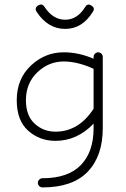

<svg xmlns="http://www.w3.org/2000/svg" viewBox="-20 -626 548 837"><path d="M222 -12Q152 -12 102.5 -56.5Q53 -101 53 -189Q53 -282 114.5 -340Q176 -398 258 -398Q323 -398 388 -370V-378Q388 -386 394 -392Q400 -398 408 -398Q416 -398 422 -392Q428 -386 428 -378V-67Q428 54 362.5 122.5Q297 191 165 191Q157 191 151 185Q145 179 145 171Q145 163 151 157Q157 151 165 151Q277 151 332.5 93.5Q388 36 388 -67V-87Q316 -12 222 -12ZM222 -52Q323 -52 388 -152V-326Q318 -358 258 -358Q192 -358 142.5 -310.5Q93 -263 93 -189Q93 -122 131 -87Q169 -52 222 -52ZM140 -574Q129 -591 146 -602Q163 -613 174 -596Q211 -540 264 -540Q317 -540 351 -595Q362 -613 378 -602Q396 -591 385 -575Q339 -500 264 -500Q189 -500 140 -574Z"/></svg>

Font: Hoogli Light
Style: Regular
Weight: 300
Designer: Anand Singh Naorem
Foundry: Brand New Type
Version: Version 1.00 b007